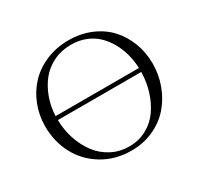

<svg xmlns="http://www.w3.org/2000/svg" viewBox="-152 -894 1121 1085"><g transform="rotate(-30 408.0 -351.5)"><path d="M58.1 -354Q58.1 -427.2 84 -492.7Q109.9 -558.1 156 -606.4Q202.1 -654.8 269.3 -682.9Q336.4 -710.9 415 -710.9Q493.2 -710.9 559.1 -683.1Q625 -655.3 669.2 -607.4Q713.4 -559.6 737.8 -495.6Q762.2 -431.6 762.2 -359.9Q762.2 -286.6 737.3 -220Q712.4 -153.3 668.2 -102.8Q624 -52.2 558.1 -22.2Q492.2 7.8 415 7.8Q309.1 7.8 226.8 -42Q144.5 -91.8 101.3 -173.8Q58.1 -255.9 58.1 -354ZM138.2 -350.1Q139.2 -286.1 158.4 -227.3Q177.7 -168.5 211.9 -121.8Q246.1 -75.2 298.8 -47.1Q351.6 -19 415 -19Q477.5 -19 528.8 -47.1Q580.1 -75.2 612.5 -122.1Q645 -168.9 663.1 -227.5Q681.2 -286.1 682.1 -350.1ZM138.2 -376H682.1Q680.2 -423.3 668.5 -467.5Q656.7 -511.7 634.5 -551Q612.3 -590.3 581.5 -619.4Q550.8 -648.4 508.1 -665.3Q465.3 -682.1 415 -682.1Q352.1 -682.1 300 -657Q248 -631.8 214.1 -589.1Q180.2 -546.4 160.4 -491.7Q140.6 -437 138.2 -376Z"/></g></svg>

Font: Dehuti Alt
Style: Book
Weight: 400
Version: Version 1.2